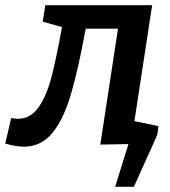

<svg xmlns="http://www.w3.org/2000/svg" viewBox="-62 -552 653 737"><path d="M454 -87 546 -68 542 -35 452 165H380L431 1L323 3L391 -442H267Q238 -283 209.5 -187.5Q181 -92 138 -40.5Q95 11 30 11Q-1 11 -42 -1L-19 -99Q-6 -96 6 -96Q54 -96 84.5 -138Q115 -180 134 -250.5Q153 -321 176 -448L102 -469L112 -532H522Z"/></svg>

Font: Bitter Pro SemiBold
Style: Italic
Weight: 600
Italic angle: -9°
Designer: Sol Matas, and Bitter project Authors
Foundry: Sol Matas
Version: Version 1.010